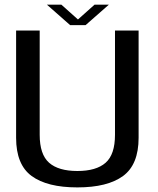

<svg xmlns="http://www.w3.org/2000/svg" viewBox="-20 -807 684 831"><path d="M314.8 4.1Q445.1 4.1 512.5 -45.2Q579.9 -94.5 579.9 -210.7V-674.7H477.7V-223.4Q477.7 -138.4 437.1 -102.6Q396.5 -66.9 314.8 -66.9Q233 -66.9 192.4 -102.7Q151.8 -138.6 151.8 -223.4V-674.7H49.7V-210.7Q49.7 -94.5 117 -45.2Q184.4 4.1 314.8 4.1ZM283.6 -698.2H350.4L451.3 -786.9H389.3L317.4 -722.7L245.5 -786.9H182.9Z"/></svg>

Font: Anybody Thin
Style: Regular
Weight: 100
Designer: Tyler Finck
Foundry: Etcetera Type Company
Version: Version 1.114;gftools[0.9.25]